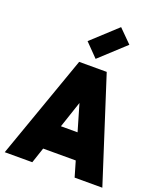

<svg xmlns="http://www.w3.org/2000/svg" viewBox="-172 -1078 992 1185"><g transform="rotate(20 324.0 -485.5)"><path d="M169 -269H454V-102H169ZM4 0 245 -681H426L645 0H463L300 -558H372L185 0ZM334 -733 250 -819 415 -971 500 -886Z"/></g></svg>

Font: Gabarito Black
Style: Regular
Weight: 900
Designer: Leandro Assis / Alvaro Franca / Felipe Casaprima
Foundry: Naipe Foundry
Version: Version 1.000